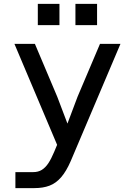

<svg xmlns="http://www.w3.org/2000/svg" viewBox="-20 -775 690 985"><path d="M274 -278 326 -141 378 -279 493 -550H598L343 51Q320 104 293.5 134.5Q267 165 234 177.5Q201 190 157 190H59V108H150Q176 108 194.5 96.5Q213 85 228 62.5Q243 40 258 4L273 -32L54 -550H159ZM367 -646V-755H478V-646ZM174 -646V-755H285V-646Z"/></svg>

Font: Azeret Mono Thin
Style: Regular
Weight: 400
Version: Version 1.002